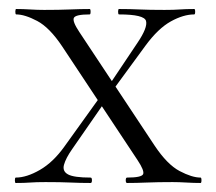

<svg xmlns="http://www.w3.org/2000/svg" viewBox="-20 -406 479 426"><path d="M262 0Q259 0 259 -6Q259 -12 262 -12Q294 -12 297.5 -19.5Q301 -27 285 -51L118 -303Q90 -345 62.5 -359.5Q35 -374 16 -374Q14 -374 14 -380Q14 -386 16 -386Q31 -386 47 -385Q63 -384 78 -384Q111 -384 135 -385Q159 -386 179 -386Q181 -386 181 -380Q181 -374 179 -374Q148 -374 144 -366.5Q140 -359 156 -335L323 -83Q351 -41 378.5 -26.5Q406 -12 425 -12Q427 -12 427 -6Q427 0 425 0Q410 0 393.5 -1Q377 -2 363 -2Q330 -2 306 -1Q282 0 262 0ZM15 0Q13 0 13 -6Q13 -12 15 -12Q39 -12 68.5 -29Q98 -46 123 -81L207 -198L219 -189L140 -75Q126 -55 122 -40.5Q118 -26 131 -19Q144 -12 181 -12Q184 -12 184 -6Q184 0 181 0Q158 0 136.5 -1Q115 -2 81 -2Q60 -2 47 -1Q34 0 15 0ZM221 -193 212 -202 285 -311Q308 -345 304 -359.5Q300 -374 244 -374Q242 -374 242 -380Q242 -386 244 -386Q268 -386 289.5 -385Q311 -384 345 -384Q366 -384 379 -385Q392 -386 411 -386Q413 -386 413 -380Q413 -374 411 -374Q387 -374 359 -358.5Q331 -343 303 -305Z"/></svg>

Font: Cormorant Garamond Light
Style: Regular
Weight: 300
Designer: Christian Thalmann (Catharsis Fonts)
Foundry: Catharsis Fonts
Version: Version 4.001